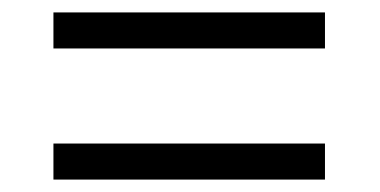

<svg xmlns="http://www.w3.org/2000/svg" viewBox="-20 -470 612 309"><path d="M66 -181H503V-239H66ZM66 -392H503V-450H66Z"/></svg>

Font: Aerodynamic
Style: Regular
Weight: 500
Designer: Google
Version: Version 2.000980; 2014